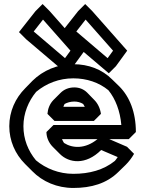

<svg xmlns="http://www.w3.org/2000/svg" viewBox="-20 -881 715 951"><path d="M250 -282H445L480 -317C476 -345 464 -369 447 -386L412 -422C395 -439 373 -448 348 -448C319 -448 296 -437 280 -421L245 -386L244 -385C226 -366 217 -342 215 -317ZM294 -352C295 -355 297 -361 300 -366C313 -373 329 -378 348 -378C364 -378 379 -374 392 -366C394 -363 398 -356 400 -352ZM521 -192H618L653 -227C653 -325 622 -402 571 -453L535 -488C486 -537 419 -563 343 -563C264 -563 193 -532 141 -481L140 -480L105 -444C56 -395 26 -329 26 -256C26 -184 55 -118 104 -69L140 -33C191 19 263 50 343 50C432 50 508 28 566 -29L567 -30L603 -65C618 -80 632 -98 644 -119L609 -154ZM463 -192C402 -142 339 -146 297 -173C294 -178 290 -185 287 -192ZM481 -138 563 -103C558 -95 553 -89 549 -84C493 -39 423 -20 343 -20C272 -20 207 -46 158 -87C119 -134 96 -192 96 -256C96 -320 121 -380 159 -426C209 -468 273 -493 343 -493C410 -493 471 -472 517 -434C552 -391 575 -331 581 -262H245L210 -227C210 -200 222 -173 242 -153L277 -118C321 -74 404 -61 481 -138ZM540 -630 513 -593 358 -725 404 -784ZM610 -630 437 -826 402 -861 367 -826 285 -722 320 -687 519 -518 554 -553ZM329 -630 302 -593 147 -725 193 -784ZM399 -630 226 -826 191 -861 156 -826 74 -722 109 -687 308 -518 343 -553Z"/></svg>

Font: Hussar Press
Style: Bold
Weight: 700
Foundry: Cannot Into Space Fonts
Version: Version 1.43